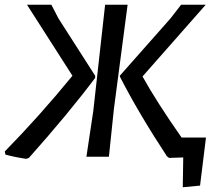

<svg xmlns="http://www.w3.org/2000/svg" viewBox="-23 -662 933 811"><path d="M88 9Q40 2 0 -9L-3 -22Q145 -173 283 -342L91 -642H194L224 -584L379 -342V-333Q269 -186 99 5ZM691 5 682 -2Q563 -183 484 -337L483 -342L697 -584L742 -642H846L579 -339Q639 -231 744 -81H847L822 122L749 129L751 3ZM342 0 371 -193 421 -642H516L458 -201L437 0Z"/></svg>

Font: Alegreya Sans Medium
Style: Italic
Weight: 500
Italic angle: -7°
Designer: Juan Pablo del Peral
Foundry: Huerta Tipografica
Version: Version 2.007